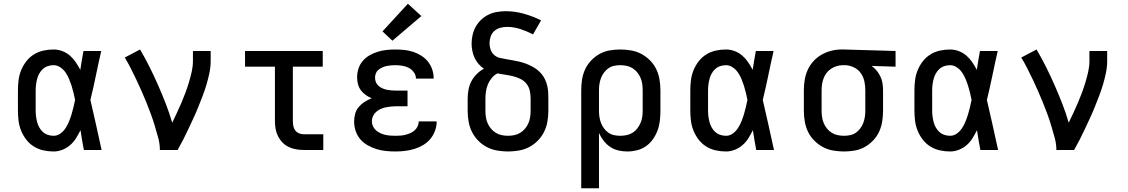

<svg xmlns="http://www.w3.org/2000/svg" viewBox="-20 -803 6040 1028"><path d="M267 8Q239 8 212 2Q185 -4 161.5 -18.5Q138 -33 121 -55Q104 -77 93.5 -102.5Q83 -128 79.5 -155.5Q76 -183 76 -210V-320Q76 -347 79.5 -374.5Q83 -402 93.5 -427.5Q104 -453 121 -475Q138 -497 161.5 -511.5Q185 -526 212 -532Q239 -538 267 -538Q291 -538 313.5 -529.5Q336 -521 354 -505.5Q372 -490 385.5 -470Q399 -450 410 -429Q414 -454 418 -479.5Q422 -505 427 -530H522Q507 -465 493.5 -399Q480 -333 464 -268Q480 -201 494.5 -134Q509 -67 524 0H429Q424 -26 419.5 -52.5Q415 -79 411 -106Q400 -84 387 -63Q374 -42 355.5 -26Q337 -10 314 -1Q291 8 267 8ZM267 -76Q287 -76 303.5 -88Q320 -100 331 -117Q342 -134 349.5 -152.5Q357 -171 363 -190.5Q369 -210 373.5 -229.5Q378 -249 382 -268Q378 -288 373.5 -307Q369 -326 363 -344.5Q357 -363 349.5 -381Q342 -399 331 -415Q320 -431 303 -442.5Q286 -454 267 -454Q251 -454 236 -449Q221 -444 209.5 -433.5Q198 -423 190.5 -409.5Q183 -396 179 -381Q175 -366 173 -350.5Q171 -335 171 -320V-210Q171 -195 173 -179.5Q175 -164 179 -149Q183 -134 190.5 -120.5Q198 -107 209.5 -96.5Q221 -86 236 -81Q251 -76 267 -76Z M836 0Q836 -33 827 -65.5Q818 -98 808.5 -130Q799 -162 787.5 -193Q776 -224 763.5 -255Q751 -286 737.5 -316.5Q724 -347 709.5 -377.5Q695 -408 680 -437.5Q665 -467 648 -495L730 -538Q757 -492 781 -444Q805 -396 826.5 -347Q848 -298 867.5 -248Q887 -198 902 -146Q915 -173 927.5 -199.5Q940 -226 951.5 -253Q963 -280 973 -307Q983 -334 991.5 -362Q1000 -390 1006.5 -419Q1013 -448 1013 -477V-530H1108V-477Q1108 -445 1101.5 -413.5Q1095 -382 1086 -351.5Q1077 -321 1065.5 -291Q1054 -261 1042 -231Q1030 -201 1016.5 -172Q1003 -143 989.5 -114Q976 -85 961.5 -56.5Q947 -28 931 0Z M1607 0Q1586 0 1565.5 -3.5Q1545 -7 1526 -16Q1507 -25 1492.5 -40Q1478 -55 1468.5 -74Q1459 -93 1455.5 -113.5Q1452 -134 1452 -155V-446H1292V-530H1708V-446H1548V-155Q1548 -142 1550.5 -128.5Q1553 -115 1561 -104.5Q1569 -94 1581.5 -89Q1594 -84 1607 -84H1711V0Z M2097 8Q2072 8 2046.5 5.5Q2021 3 1996.5 -4.5Q1972 -12 1949 -25Q1926 -38 1909.5 -57Q1893 -76 1884.5 -101Q1876 -126 1876 -152Q1876 -173 1881.5 -193.5Q1887 -214 1900.5 -230Q1914 -246 1932 -257.5Q1950 -269 1970 -277Q1953 -284 1938 -294.5Q1923 -305 1912 -320Q1901 -335 1896.5 -353Q1892 -371 1892 -389Q1892 -413 1899.5 -436Q1907 -459 1922.5 -477Q1938 -495 1959 -507Q1980 -519 2003 -526Q2026 -533 2049.5 -535.5Q2073 -538 2097 -538Q2121 -538 2145 -535.5Q2169 -533 2192 -525.5Q2215 -518 2235.5 -505Q2256 -492 2271 -473.5Q2286 -455 2294 -431.5Q2302 -408 2302 -384Q2302 -384 2302 -383.5Q2302 -383 2302 -382H2207Q2207 -382 2207 -382.5Q2207 -383 2207 -383Q2207 -401 2195.5 -416.5Q2184 -432 2168 -440Q2152 -448 2133.5 -451Q2115 -454 2097 -454Q2085 -454 2073 -453Q2061 -452 2049.5 -449.5Q2038 -447 2027 -442Q2016 -437 2006.5 -429.5Q1997 -422 1992.5 -410.5Q1988 -399 1988 -387Q1988 -375 1992.5 -363.5Q1997 -352 2006.5 -343.5Q2016 -335 2027.5 -330Q2039 -325 2051 -322.5Q2063 -320 2075.5 -319Q2088 -318 2100 -318H2162V-234H2100Q2086 -234 2072 -232.5Q2058 -231 2044 -228Q2030 -225 2017 -219Q2004 -213 1993.5 -203.5Q1983 -194 1977 -181Q1971 -168 1971 -153Q1971 -140 1977 -127Q1983 -114 1993.5 -105Q2004 -96 2016.5 -90Q2029 -84 2042.5 -81Q2056 -78 2070 -77Q2084 -76 2097 -76Q2111 -76 2124.5 -77Q2138 -78 2151.5 -81.5Q2165 -85 2177.5 -90.5Q2190 -96 2200 -105Q2210 -114 2216 -126.5Q2222 -139 2222 -153H2318Q2318 -153 2318 -153Q2318 -153 2318 -153Q2318 -127 2309 -102.5Q2300 -78 2283.5 -58.5Q2267 -39 2245 -26Q2223 -13 2198.5 -5.5Q2174 2 2148.5 5Q2123 8 2097 8ZM2081 -585 2028 -635 2164 -783 2236 -717Z M2700 8Q2671 8 2642 3Q2613 -2 2587 -15.5Q2561 -29 2540.5 -50Q2520 -71 2507 -97Q2494 -123 2489 -152Q2484 -181 2484 -210V-275Q2484 -299 2488.5 -323Q2493 -347 2504 -368Q2515 -389 2532.5 -406.5Q2550 -424 2571 -435Q2555 -446 2542 -461Q2529 -476 2521 -493.5Q2513 -511 2509 -530.5Q2505 -550 2505 -569Q2505 -593 2510.5 -616.5Q2516 -640 2527.5 -660.5Q2539 -681 2556.5 -697.5Q2574 -714 2595.5 -724.5Q2617 -735 2640.5 -739Q2664 -743 2688 -743Q2737 -743 2785 -729.5Q2833 -716 2877 -694L2834 -619Q2801 -636 2766 -647.5Q2731 -659 2694 -659Q2676 -659 2658 -654Q2640 -649 2626.5 -637Q2613 -625 2607 -607Q2601 -589 2601 -571Q2601 -554 2607 -537Q2613 -520 2626 -508.5Q2639 -497 2656.5 -493Q2674 -489 2691.5 -486Q2709 -483 2726 -480Q2743 -477 2760 -473Q2777 -469 2793.5 -463Q2810 -457 2825.5 -449Q2841 -441 2855 -430.5Q2869 -420 2880 -406.5Q2891 -393 2898.5 -377Q2906 -361 2910 -344Q2914 -327 2915 -309.5Q2916 -292 2916 -275V-210Q2916 -181 2911 -152Q2906 -123 2893 -97Q2880 -71 2859.5 -50Q2839 -29 2813 -15.5Q2787 -2 2758 3Q2729 8 2700 8ZM2700 -76Q2717 -76 2734 -79.5Q2751 -83 2765.5 -92Q2780 -101 2791 -114Q2802 -127 2809 -143Q2816 -159 2818.5 -176Q2821 -193 2821 -210V-275Q2821 -296 2816.5 -317Q2812 -338 2799 -354.5Q2786 -371 2766.5 -380.5Q2747 -390 2726.5 -395Q2706 -400 2685 -403Q2664 -406 2643 -410Q2626 -401 2613 -385.5Q2600 -370 2592.5 -352Q2585 -334 2582 -314Q2579 -294 2579 -275V-210Q2579 -193 2581.5 -176Q2584 -159 2591 -143Q2598 -127 2609 -114Q2620 -101 2634.5 -92Q2649 -83 2666 -79.5Q2683 -76 2700 -76Z M3092 205V-320Q3092 -349 3096.5 -377.5Q3101 -406 3113 -432Q3125 -458 3145 -479Q3165 -500 3190 -514Q3215 -528 3243.5 -533Q3272 -538 3301 -538Q3330 -538 3359 -533Q3388 -528 3413.5 -514.5Q3439 -501 3460 -480Q3481 -459 3493.5 -433Q3506 -407 3511 -378Q3516 -349 3516 -320V-210Q3516 -183 3513 -156.5Q3510 -130 3501 -105.5Q3492 -81 3476.5 -58.5Q3461 -36 3439 -20.5Q3417 -5 3391 1.5Q3365 8 3339 8Q3314 8 3290.5 2.5Q3267 -3 3247 -16.5Q3227 -30 3212 -49.5Q3197 -69 3187 -91V205ZM3301 -76Q3318 -76 3335 -79.5Q3352 -83 3366.5 -92Q3381 -101 3391.5 -114.5Q3402 -128 3409 -143.5Q3416 -159 3418.5 -176Q3421 -193 3421 -210V-320Q3421 -337 3418.5 -354Q3416 -371 3409.5 -386.5Q3403 -402 3392 -415.5Q3381 -429 3366.5 -438Q3352 -447 3335 -450.5Q3318 -454 3301 -454Q3284 -454 3267.5 -450.5Q3251 -447 3237.5 -437.5Q3224 -428 3214 -414.5Q3204 -401 3198 -385.5Q3192 -370 3189.5 -353.5Q3187 -337 3187 -320V-210Q3187 -193 3189.5 -176.5Q3192 -160 3198 -144.5Q3204 -129 3214 -115.5Q3224 -102 3237.5 -92.5Q3251 -83 3267.5 -79.5Q3284 -76 3301 -76Z M3867 8Q3839 8 3812 2Q3785 -4 3761.5 -18.5Q3738 -33 3721 -55Q3704 -77 3693.5 -102.5Q3683 -128 3679.5 -155.5Q3676 -183 3676 -210V-320Q3676 -347 3679.5 -374.5Q3683 -402 3693.5 -427.5Q3704 -453 3721 -475Q3738 -497 3761.5 -511.5Q3785 -526 3812 -532Q3839 -538 3867 -538Q3891 -538 3913.5 -529.5Q3936 -521 3954 -505.5Q3972 -490 3985.5 -470Q3999 -450 4010 -429Q4014 -454 4018 -479.5Q4022 -505 4027 -530H4122Q4107 -465 4093.5 -399Q4080 -333 4064 -268Q4080 -201 4094.5 -134Q4109 -67 4124 0H4029Q4024 -26 4019.5 -52.5Q4015 -79 4011 -106Q4000 -84 3987 -63Q3974 -42 3955.5 -26Q3937 -10 3914 -1Q3891 8 3867 8ZM3867 -76Q3887 -76 3903.5 -88Q3920 -100 3931 -117Q3942 -134 3949.5 -152.5Q3957 -171 3963 -190.5Q3969 -210 3973.5 -229.5Q3978 -249 3982 -268Q3978 -288 3973.5 -307Q3969 -326 3963 -344.5Q3957 -363 3949.5 -381Q3942 -399 3931 -415Q3920 -431 3903 -442.5Q3886 -454 3867 -454Q3851 -454 3836 -449Q3821 -444 3809.5 -433.5Q3798 -423 3790.5 -409.5Q3783 -396 3779 -381Q3775 -366 3773 -350.5Q3771 -335 3771 -320V-210Q3771 -195 3773 -179.5Q3775 -164 3779 -149Q3783 -134 3790.5 -120.5Q3798 -107 3809.5 -96.5Q3821 -86 3836 -81Q3851 -76 3867 -76Z M4499 8Q4470 8 4441 3Q4412 -2 4386.5 -15.5Q4361 -29 4340 -50Q4319 -71 4306.5 -97Q4294 -123 4289 -152Q4284 -181 4284 -210V-320Q4284 -348 4288.5 -375.5Q4293 -403 4304.5 -428.5Q4316 -454 4335 -475Q4354 -496 4378.5 -510Q4403 -524 4430 -531Q4457 -538 4485 -538Q4489 -538 4492.5 -538Q4496 -538 4500 -538L4775 -530V-446L4647 -450Q4662 -439 4674 -424.5Q4686 -410 4694 -393Q4702 -376 4705 -357.5Q4708 -339 4708 -320V-210Q4708 -181 4703.5 -152.5Q4699 -124 4687 -98Q4675 -72 4655 -51Q4635 -30 4610 -16Q4585 -2 4556.5 3Q4528 8 4499 8ZM4499 -76Q4516 -76 4532.5 -79.5Q4549 -83 4562.5 -92.5Q4576 -102 4586 -115.5Q4596 -129 4602 -144.5Q4608 -160 4610.5 -176.5Q4613 -193 4613 -210V-320Q4613 -344 4608 -367.5Q4603 -391 4589.5 -410.5Q4576 -430 4554.5 -441Q4533 -452 4509 -454H4500Q4498 -454 4496 -454Q4494 -454 4492 -454Q4476 -454 4460 -449Q4444 -444 4430 -435Q4416 -426 4406 -413Q4396 -400 4390 -384.5Q4384 -369 4381.5 -352.5Q4379 -336 4379 -320V-210Q4379 -193 4381.5 -176Q4384 -159 4390.5 -143.5Q4397 -128 4408 -114.5Q4419 -101 4433.5 -92Q4448 -83 4465 -79.5Q4482 -76 4499 -76Z M5067 8Q5039 8 5012 2Q4985 -4 4961.5 -18.5Q4938 -33 4921 -55Q4904 -77 4893.5 -102.5Q4883 -128 4879.5 -155.5Q4876 -183 4876 -210V-320Q4876 -347 4879.5 -374.5Q4883 -402 4893.5 -427.5Q4904 -453 4921 -475Q4938 -497 4961.5 -511.5Q4985 -526 5012 -532Q5039 -538 5067 -538Q5091 -538 5113.5 -529.5Q5136 -521 5154 -505.5Q5172 -490 5185.5 -470Q5199 -450 5210 -429Q5214 -454 5218 -479.5Q5222 -505 5227 -530H5322Q5307 -465 5293.5 -399Q5280 -333 5264 -268Q5280 -201 5294.5 -134Q5309 -67 5324 0H5229Q5224 -26 5219.5 -52.5Q5215 -79 5211 -106Q5200 -84 5187 -63Q5174 -42 5155.5 -26Q5137 -10 5114 -1Q5091 8 5067 8ZM5067 -76Q5087 -76 5103.5 -88Q5120 -100 5131 -117Q5142 -134 5149.5 -152.5Q5157 -171 5163 -190.5Q5169 -210 5173.5 -229.5Q5178 -249 5182 -268Q5178 -288 5173.5 -307Q5169 -326 5163 -344.5Q5157 -363 5149.5 -381Q5142 -399 5131 -415Q5120 -431 5103 -442.5Q5086 -454 5067 -454Q5051 -454 5036 -449Q5021 -444 5009.5 -433.5Q4998 -423 4990.5 -409.5Q4983 -396 4979 -381Q4975 -366 4973 -350.5Q4971 -335 4971 -320V-210Q4971 -195 4973 -179.5Q4975 -164 4979 -149Q4983 -134 4990.5 -120.5Q4998 -107 5009.5 -96.5Q5021 -86 5036 -81Q5051 -76 5067 -76Z M5636 0Q5636 -33 5627 -65.5Q5618 -98 5608.5 -130Q5599 -162 5587.5 -193Q5576 -224 5563.5 -255Q5551 -286 5537.5 -316.5Q5524 -347 5509.5 -377.5Q5495 -408 5480 -437.5Q5465 -467 5448 -495L5530 -538Q5557 -492 5581 -444Q5605 -396 5626.5 -347Q5648 -298 5667.5 -248Q5687 -198 5702 -146Q5715 -173 5727.5 -199.5Q5740 -226 5751.5 -253Q5763 -280 5773 -307Q5783 -334 5791.5 -362Q5800 -390 5806.5 -419Q5813 -448 5813 -477V-530H5908V-477Q5908 -445 5901.5 -413.5Q5895 -382 5886 -351.5Q5877 -321 5865.5 -291Q5854 -261 5842 -231Q5830 -201 5816.5 -172Q5803 -143 5789.5 -114Q5776 -85 5761.5 -56.5Q5747 -28 5731 0Z"/></svg>

Font: Iosevka Slab Medium Extended
Style: Regular
Weight: 500
Width: 7
Monospace: yes
Designer: Belleve Invis
Foundry: Belleve Invis
Version: Version 11.1.1; ttfautohint (v1.8.3)